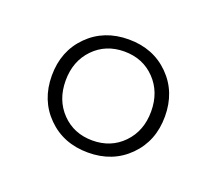

<svg xmlns="http://www.w3.org/2000/svg" viewBox="-60 -788 472 418"><g transform="rotate(20 176.0 -579.0)"><path d="M45 -579Q45 -636 82 -673Q119 -710 176 -710Q233 -710 270 -673Q307 -636 307 -579Q307 -522 270 -485Q233 -448 176 -448Q119 -448 82 -485Q45 -522 45 -579ZM77 -579Q77 -534 105 -505Q133 -476 176 -476Q219 -476 247 -505Q275 -534 275 -579Q275 -624 247 -653Q219 -682 176 -682Q133 -682 105 -653Q77 -624 77 -579Z"/></g></svg>

Font: Aboreto
Style: Regular
Weight: 400
Designer: Dominik Jáger
Foundry: Dominik Jáger
Version: Version 1.001; ttfautohint (v1.8.4.7-5d5b)